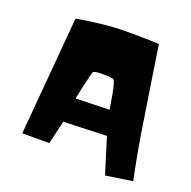

<svg xmlns="http://www.w3.org/2000/svg" viewBox="-131 -856 998 1004"><g transform="rotate(20 368.0 -354.0)"><path d="M706.1 -2.9 557.6 19.5Q542 -30.3 526.4 -79.6Q510.7 -128.9 496.1 -178.7L255.9 -169.9L225.6 -40H75.2Q88.9 -206.1 103.5 -370.1Q118.2 -534.2 131.8 -699.2Q202.1 -710.9 272 -718.8Q341.8 -726.6 413.1 -726.6Q500 -726.6 586.9 -723.6Q602.5 -622.1 617.7 -521Q632.8 -419.9 649.4 -318.4Q661.1 -238.3 675.3 -160.2Q689.5 -82 706.1 -2.9ZM461.9 -311.5Q460.9 -320.3 457 -344.2Q453.1 -368.2 448.2 -395Q443.4 -421.9 437 -443.8Q430.7 -465.8 424.8 -469.7Q422.9 -470.7 415.5 -471.7Q408.2 -472.7 399.9 -473.6Q391.6 -474.6 383.8 -474.6Q376 -474.6 373 -474.6Q368.2 -474.6 359.9 -474.6Q351.6 -474.6 342.3 -474.1Q333 -473.6 324.7 -471.7Q316.4 -469.7 313.5 -466.8Q311.5 -465.8 308.6 -454.1Q305.7 -442.4 301.3 -425.3Q296.9 -408.2 292.5 -388.7Q288.1 -369.1 284.2 -351.6Q280.3 -334 277.8 -321.3Q275.4 -308.6 274.4 -306.6Z"/></g></svg>

Font: Slackey
Style: Regular
Weight: 400
Designer: Squid
Foundry: Font Diner, Inc DBA Sideshow
Version: Version 1.001